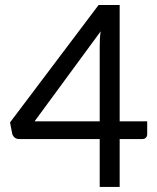

<svg xmlns="http://www.w3.org/2000/svg" viewBox="-20 -736 620 756"><path d="M451.2 -258.3H559.6V-207.5Q559.6 -199.7 554.7 -194.1Q549.8 -188.5 540 -188.5H451.2V0H372.6V-188.5H55.2Q44.9 -188.5 37.8 -194.3Q30.8 -200.2 28.3 -208.5L19.5 -253.9L368.2 -716.3H451.2ZM372.6 -554.2Q372.6 -566.9 373.3 -582Q374 -597.2 376.5 -612.8L116.2 -258.3H372.6Z"/></svg>

Font: Kantumruy
Style: Regular
Weight: 400
Foundry: Sovichet Tep
Version: Version 1.3000